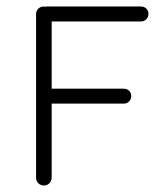

<svg xmlns="http://www.w3.org/2000/svg" viewBox="-20 -561 510 591"><path d="M361 -242H139V-14Q139 -4 132 3Q125 10 115 10Q105 10 98 3Q91 -4 91 -14V-518Q91 -528 98 -534.5Q105 -541 115 -541Q118 -541 119 -540Q121 -541 124 -541H414Q424 -541 430.5 -534.5Q437 -528 437 -518Q437 -509 430.5 -502Q424 -495 414 -495H139V-288H361Q371 -288 377.5 -281.5Q384 -275 384 -265Q384 -256 377.5 -249Q371 -242 361 -242Z"/></svg>

Font: Hoogli
Style: Regular
Weight: 400
Designer: Anand Singh Naorem
Foundry: Brand New Type
Version: Version 1.00 b007